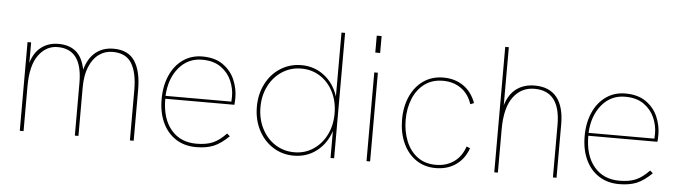

<svg xmlns="http://www.w3.org/2000/svg" viewBox="-45 -878 3768 1063"><g transform="rotate(5 1838.5 -346.0)"><path d="M88 -493H108V-379Q125 -438 165 -468Q205 -498 260 -498Q321 -498 358 -466.5Q395 -435 408 -368Q426 -432 466.5 -465Q507 -498 566 -498Q648 -498 684.5 -442Q721 -386 721 -283V0H700V-280Q700 -376 668.5 -428Q637 -480 562 -480Q521 -480 487.5 -456.5Q454 -433 434 -385.5Q414 -338 414 -269V0H394V-292Q394 -388 359.5 -434Q325 -480 257 -480Q193 -480 151 -422.5Q109 -365 109 -249V0H88Z M855 -243Q855 -317 880.5 -375Q906 -433 952.5 -465.5Q999 -498 1060 -498Q1130 -498 1175 -466Q1220 -434 1240.5 -385.5Q1261 -337 1261 -288Q1261 -261 1259 -247H875Q875 -137 927 -75.5Q979 -14 1068 -14Q1122 -14 1158.5 -29.5Q1195 -45 1233 -85L1249 -71Q1205 -28 1165 -11.5Q1125 5 1068 5Q1003 5 955 -26Q907 -57 881 -113Q855 -169 855 -243ZM1241 -263 1242 -292Q1242 -336 1223.5 -379Q1205 -422 1164.5 -451Q1124 -480 1060 -480Q981 -480 930.5 -419.5Q880 -359 875 -263Z M1384 -247Q1384 -318 1413.5 -375.5Q1443 -433 1495 -465.5Q1547 -498 1610 -498Q1683 -498 1738 -455Q1793 -412 1815 -341V-697H1835V0H1815V-150Q1792 -79 1737.5 -37Q1683 5 1610 5Q1546 5 1494.5 -28Q1443 -61 1413.5 -118.5Q1384 -176 1384 -247ZM1816 -247Q1816 -313 1789.5 -366Q1763 -419 1716.5 -449Q1670 -479 1612 -479Q1553 -479 1505.5 -448.5Q1458 -418 1431 -365Q1404 -312 1404 -247Q1404 -182 1431 -128.5Q1458 -75 1505.5 -44.5Q1553 -14 1612 -14Q1670 -14 1716.5 -44.5Q1763 -75 1789.5 -128Q1816 -181 1816 -247Z M2015 -493H2035V0H2015ZM2011 -697H2038V-603H2011Z M2191 -247Q2191 -320 2217 -377Q2243 -434 2290 -466Q2337 -498 2399 -498Q2463 -498 2510 -466Q2557 -434 2580 -372L2560 -364Q2541 -421 2498.5 -450.5Q2456 -480 2399 -480Q2338 -480 2296 -448.5Q2254 -417 2232.5 -364Q2211 -311 2211 -247Q2211 -183 2232.5 -129.5Q2254 -76 2296 -44.5Q2338 -13 2399 -13Q2456 -13 2498.5 -42.5Q2541 -72 2560 -129L2580 -121Q2558 -60 2511 -27.5Q2464 5 2399 5Q2337 5 2290 -27Q2243 -59 2217 -116.5Q2191 -174 2191 -247Z M2725 -697H2745V-374Q2763 -435 2804.5 -466.5Q2846 -498 2907 -498Q2988 -498 3029.5 -447Q3071 -396 3071 -297V0H3051V-292Q3051 -480 2907 -480Q2833 -480 2789 -420Q2745 -360 2745 -241V0H2725Z M3206 -243Q3206 -317 3231.5 -375Q3257 -433 3303.5 -465.5Q3350 -498 3411 -498Q3481 -498 3526 -466Q3571 -434 3591.5 -385.5Q3612 -337 3612 -288Q3612 -261 3610 -247H3226Q3226 -137 3278 -75.5Q3330 -14 3419 -14Q3473 -14 3509.5 -29.5Q3546 -45 3584 -85L3600 -71Q3556 -28 3516 -11.5Q3476 5 3419 5Q3354 5 3306 -26Q3258 -57 3232 -113Q3206 -169 3206 -243ZM3592 -263 3593 -292Q3593 -336 3574.5 -379Q3556 -422 3515.5 -451Q3475 -480 3411 -480Q3332 -480 3281.5 -419.5Q3231 -359 3226 -263Z"/></g></svg>

Font: Hanken Grotesk Thin
Style: Regular
Weight: 100
Designer: Alfredo Marco Pradil
Foundry: Hanken Design Co.
Version: Version 3.014